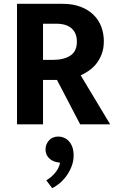

<svg xmlns="http://www.w3.org/2000/svg" viewBox="-20 -650 611 1004"><path d="M69 -630H308Q361 -630 401.5 -614.5Q442 -599 469 -572.5Q496 -546 509.5 -510.5Q523 -475 523 -434Q523 -396 511.5 -366.5Q500 -337 482.5 -315.5Q465 -294 443.5 -279.5Q422 -265 402 -256L556 0H399L278 -232H205V0H69ZM205 -337H259Q313 -337 347.5 -359Q382 -381 382 -432Q382 -477 354.5 -501.5Q327 -526 274 -526H205ZM277 198Q252 193 235 175.5Q218 158 218 131Q218 105 236 84.5Q254 64 286 64Q299 64 313 69.5Q327 75 338.5 86.5Q350 98 357.5 117Q365 136 365 163Q365 191 355.5 217Q346 243 330.5 265.5Q315 288 295 305.5Q275 323 253 334L222 293Q248 278 268.5 253.5Q289 229 294 201Z"/></svg>

Font: Ek Mukta
Style: Bold
Weight: 700
Designer: Girish Dalvi and Yashodeep Gholap
Foundry: Ek Type
Version: Version 2.538;PS 1.002;hotconv 16.6.51;makeotf.lib2.5.65220;